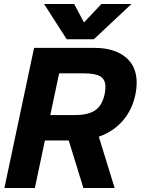

<svg xmlns="http://www.w3.org/2000/svg" viewBox="-20 -938 702 958"><path d="M200 -918H350L399 -826L486 -918H636L448 -742H313ZM150 -699H453Q548 -699 605 -654Q662 -609 662 -525Q662 -498 656 -468Q640 -390 592.5 -335.5Q545 -281 473 -256L552 0H396L323 -237H204L154 0H2ZM355 -364Q421 -364 455.5 -388Q490 -412 502 -468Q506 -485 506 -504Q506 -542 480.5 -557Q455 -572 399 -572H275L231 -364Z"/></svg>

Font: Prompt SemiBold
Style: Italic
Weight: 600
Italic angle: -12°
Designer: Katatrad Team
Foundry: CadsonDemak
Version: Version 1.001